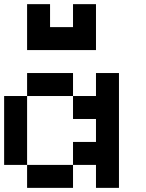

<svg xmlns="http://www.w3.org/2000/svg" viewBox="-20 -909 707 929"><path d="M111.1 -111.1H0V-444.4H111.1ZM111.1 -888.9H222.2V-777.8H333.3V-888.9H444.4V-666.7H111.1ZM333.3 -444.4H111.1V-555.6H333.3ZM333.3 0H111.1V-111.1H333.3ZM444.4 -333.3H333.3V-444.4H444.4V-555.6H555.6V0H444.4V-111.1H333.3V-222.2H444.4Z"/></svg>

Font: Pixeloid Mono
Style: Regular
Weight: 400
Monospace: yes
Designer: GGBotNet
Foundry: GGBotNet
Version: 0.5